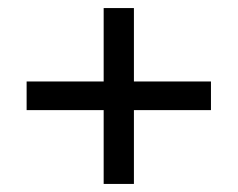

<svg xmlns="http://www.w3.org/2000/svg" viewBox="-20 -528 590 476"><path d="M237 -72V-508H312V-72ZM46 -255V-326H503V-255Z"/></svg>

Font: DM Sans 20pt
Style: Regular
Weight: 400
Version: Version 4.004;gftools[0.9.30]